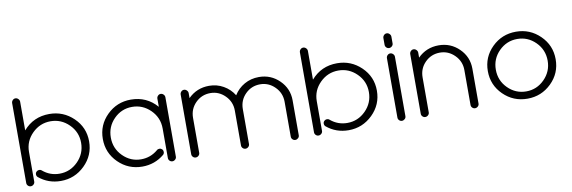

<svg xmlns="http://www.w3.org/2000/svg" viewBox="-47 -951 3872 1299"><g transform="rotate(-10 1889.0 -301.0)"><path d="M55 -576Q55 -587 63 -595.5Q71 -604 82 -604Q93 -604 101.5 -595.5Q110 -587 110 -576V-379Q180 -460 289 -460Q385 -460 454 -393.5Q523 -327 523 -231Q523 -135 454 -67.5Q385 0 289 0Q203 0 138 -54Q130 -62 130 -73Q130 -84 138 -91.5Q146 -99 156 -99Q167 -99 174 -92Q224 -50 289 -50Q362 -50 415 -103Q468 -156 468 -231Q468 -305 415 -357.5Q362 -410 289 -410Q216 -410 163 -357.5Q110 -305 110 -231V-27Q110 -16 101.5 -8Q93 0 82 0Q71 0 63 -8Q55 -16 55 -27Z M1083 -27Q1083 -16 1074.5 -8Q1066 0 1055 0Q1044 0 1036 -8Q1028 -16 1028 -27V-230Q1028 -305 975 -357.5Q922 -410 849 -410Q776 -410 724 -357.5Q672 -305 672 -230Q672 -155 724.5 -102.5Q777 -50 849 -50Q914 -50 964 -92Q971 -99 982 -99Q993 -99 1000.5 -91.5Q1008 -84 1008 -73Q1008 -62 1000 -54Q935 0 849 0Q753 0 685 -67Q617 -134 617 -230Q617 -326 685 -393Q753 -460 849 -460Q958 -460 1028 -379V-435Q1028 -446 1036 -454.5Q1044 -463 1055 -463Q1066 -463 1074.5 -454.5Q1083 -446 1083 -435Z M1188 -435Q1188 -446 1196 -454.5Q1204 -463 1215 -463Q1226 -463 1234.5 -454.5Q1243 -446 1243 -435V-401Q1302 -460 1387 -460Q1440 -460 1485 -434.5Q1530 -409 1557 -365Q1584 -409 1629 -434.5Q1674 -460 1729 -460Q1811 -460 1869 -403Q1927 -346 1927 -265V-25Q1927 -14 1918.5 -6Q1910 2 1899 2Q1888 2 1880 -6Q1872 -14 1872 -25V-265Q1872 -325 1829.5 -367.5Q1787 -410 1729 -410Q1669 -410 1627 -368Q1585 -326 1585 -265V-25Q1585 -14 1576.5 -6Q1568 2 1557 2Q1546 2 1538 -6Q1530 -14 1530 -25V-265Q1530 -325 1487.5 -367.5Q1445 -410 1387 -410Q1327 -410 1285 -368Q1243 -326 1243 -265V-25Q1243 -14 1234.5 -6Q1226 2 1215 2Q1204 2 1196 -6Q1188 -14 1188 -25Z M2032 -576Q2032 -587 2040 -595.5Q2048 -604 2059 -604Q2070 -604 2078.5 -595.5Q2087 -587 2087 -576V-379Q2157 -460 2266 -460Q2362 -460 2431 -393.5Q2500 -327 2500 -231Q2500 -135 2431 -67.5Q2362 0 2266 0Q2180 0 2115 -54Q2107 -62 2107 -73Q2107 -84 2115 -91.5Q2123 -99 2133 -99Q2144 -99 2151 -92Q2201 -50 2266 -50Q2339 -50 2392 -103Q2445 -156 2445 -231Q2445 -305 2392 -357.5Q2339 -410 2266 -410Q2193 -410 2140 -357.5Q2087 -305 2087 -231V-27Q2087 -16 2078.5 -8Q2070 0 2059 0Q2048 0 2040 -8Q2032 -16 2032 -27Z M2605 -573Q2605 -584 2613 -592.5Q2621 -601 2632 -601Q2643 -601 2651.5 -592.5Q2660 -584 2660 -573V-527Q2660 -516 2651.5 -508Q2643 -500 2632 -500Q2621 -500 2613 -508Q2605 -516 2605 -527ZM2605 -435Q2605 -446 2613 -454.5Q2621 -463 2632 -463Q2643 -463 2651.5 -454.5Q2660 -446 2660 -435V-27Q2660 -16 2651.5 -8Q2643 0 2632 0Q2621 0 2613 -8Q2605 -16 2605 -27Z M2765 -435Q2765 -446 2773 -454.5Q2781 -463 2792 -463Q2803 -463 2811.5 -454.5Q2820 -446 2820 -435V-401Q2879 -460 2964 -460Q3046 -460 3104 -403Q3162 -346 3162 -265V-25Q3162 -14 3153.5 -6Q3145 2 3134 2Q3123 2 3115 -6Q3107 -14 3107 -25V-265Q3107 -325 3064.5 -367.5Q3022 -410 2964 -410Q2904 -410 2862 -368Q2820 -326 2820 -265V-25Q2820 -14 2811.5 -6Q2803 2 2792 2Q2781 2 2773 -6Q2765 -14 2765 -25Z M3673 -230Q3673 -305 3620.5 -357.5Q3568 -410 3495 -410Q3422 -410 3369.5 -357.5Q3317 -305 3317 -230Q3317 -155 3369.5 -102.5Q3422 -50 3495 -50Q3568 -50 3620.5 -103Q3673 -156 3673 -230ZM3495 0Q3398 0 3330 -67Q3262 -134 3262 -230Q3262 -326 3330 -393Q3398 -460 3495 -460Q3591 -460 3659.5 -393Q3728 -326 3728 -230Q3728 -134 3659.5 -67Q3591 0 3495 0Z"/></g></svg>

Font: RIT Ala
Style: Regular
Weight: 400
Designer: Radhakrishan VN, Aswathy J
Version: 1.0